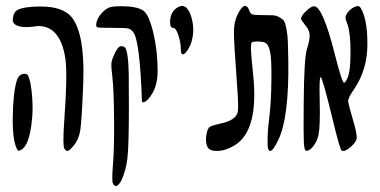

<svg xmlns="http://www.w3.org/2000/svg" viewBox="-20 -753 1281 648"><path d="M118 -731Q192 -731 222 -695Q267 -638 261 -473Q256 -346 251 -314Q246 -282 229 -262Q216 -246 209.5 -244Q203 -242 197 -252Q191 -262 197 -349Q208 -497 201 -553Q184 -668 106 -665Q32 -653 23 -682Q23 -707 35.5 -717Q48 -727 87 -730Q98 -731 118 -731ZM63 -504Q68 -504 73 -501Q85 -480 89 -420Q93 -360 81 -303.5Q69 -247 41 -244Q22 -270 23 -355.5Q24 -441 37 -482Q45 -504 63 -504Z M390 -732Q442 -732 464 -717Q483 -703 497.5 -642Q512 -581 512 -513Q512 -471 496 -441Q480 -413 466 -408Q459 -406 459 -413Q452 -615 430 -644Q422 -655 412 -657Q402 -659 361 -659Q317 -659 310 -660.5Q303 -662 305 -673Q307 -691 323.5 -709Q340 -727 357 -730Q367 -732 390 -732ZM389 -597Q398 -597 402.5 -592Q407 -587 410.5 -563.5Q414 -540 414.5 -503Q415 -466 415 -391Q415 -261 410 -219Q405 -177 390 -145Q382 -129 374 -126Q366 -123 361 -134Q357 -143 361 -194Q366 -254 365 -354.5Q364 -455 359 -495Q355 -528 356 -539.5Q357 -551 366 -570Q378 -597 389 -597Z M593 -572Q590 -575 590 -592Q590 -609 582 -634Q574 -659 564 -659Q554 -659 554 -678Q554 -714 581 -729Q609 -744 624 -701Q641 -651 623 -602Q618 -591 612 -582Q599 -564 593 -572Z M883 -270Q883 -314 888 -349Q895 -403 896 -480.5Q897 -558 891 -581Q886 -601 878 -607Q870 -613 849 -613Q833 -613 830 -610Q827 -607 827 -592Q827 -570 834 -505Q855 -312 771 -262Q741 -244 713 -243.5Q685 -243 679 -260Q673 -275 676.5 -298Q680 -321 690 -326Q698 -330 724 -336Q776 -347 782 -374Q786 -388 780 -467Q769 -616 769.5 -647.5Q770 -679 781 -702Q802 -746 816 -728Q819 -724 821 -718Q825 -707 831.5 -704.5Q838 -702 866 -702Q889 -702 900.5 -701.5Q912 -701 923.5 -694.5Q935 -688 939 -681.5Q943 -675 947 -654Q951 -633 951.5 -612.5Q952 -592 953 -550Q956 -354 918 -278Q893 -227 885 -251Q883 -257 883 -270Z M1133 -245Q1127 -249 1103 -349Q1068 -493 1062 -493Q1057 -493 1059 -413Q1061 -326 1055 -298Q1051 -278 1038.5 -261Q1026 -244 1014 -244Q1007 -244 1005.5 -271.5Q1004 -299 1005 -404Q1006 -555 1016 -588Q1026 -619 1025 -635.5Q1024 -652 1011 -667Q996 -686 996 -690Q996 -699 1013 -715.5Q1030 -732 1040 -732Q1069 -732 1110 -570Q1134 -475 1141 -474Q1145 -473 1151 -486Q1152 -488 1153 -490Q1163 -513 1163 -577Q1163 -641 1153 -670Q1146 -688 1146 -694Q1146 -700 1152 -709Q1162 -723 1176.5 -729.5Q1191 -736 1196 -728Q1220 -692 1220 -604Q1220 -518 1175 -452Q1155 -423 1155 -413Q1155 -404 1170 -353Q1184 -306 1184 -289Q1184 -275 1163.5 -257Q1143 -239 1133 -245Z"/></svg>

Font: Amit
Style: Regular
Weight: 400
Version: Version 1.1